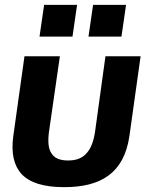

<svg xmlns="http://www.w3.org/2000/svg" viewBox="-20 -762 642 792"><path d="M245 10C395 10 492 -47 514 -202L560 -530H415L372 -218C366 -179 355 -149 337 -130C320 -110 295 -100 261 -100C226 -100 204 -110 192 -130C179 -149 177 -179 182 -218L227 -530H81L35 -202C25 -131 37 -79 69 -44C103 -8 160 10 245 10ZM162 -742 143 -611H279L298 -742ZM364 -742 345 -611H481L500 -742Z"/></svg>

Font: Cheyenne Sans
Style: Bold Italic
Weight: 700
Italic angle: -8.13011°
Designer: The Public Sans project authors (U.S. Web Design System), Libre Franklin designed by Pablo Impallari and Rodrigo Fuenzal
Foundry: The Cheyenne Sans Project Authors
Version: Version 2.007